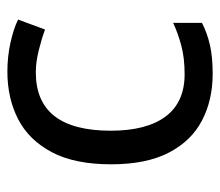

<svg xmlns="http://www.w3.org/2000/svg" viewBox="-58 -528 596 520"><g transform="rotate(-90 240.0 -268.0)"><path d="M300 10Q229 10 173.5 -19Q118 -48 86.5 -109Q55 -170 55 -265Q55 -364 88 -426Q121 -488 177.5 -517Q234 -546 306 -546Q347 -546 385 -537.5Q423 -529 447 -517L420 -444Q396 -453 364 -461Q332 -469 304 -469Q146 -469 146 -266Q146 -169 184.5 -117.5Q223 -66 299 -66Q343 -66 376.5 -75Q410 -84 438 -97V-19Q411 -5 378.5 2.5Q346 10 300 10Z"/></g></svg>

Font: Noto Sans Tagbanwa
Style: Regular
Weight: 400
Designer: Monotype Design Team
Foundry: Monotype Imaging Inc.
Version: Version 2.001; ttfautohint (v1.8.4.7-5d5b)